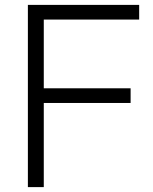

<svg xmlns="http://www.w3.org/2000/svg" viewBox="-20 -765 627 785"><path d="M94 -745H549V-685H159V-404H514V-344H159V0H94Z"/></svg>

Font: Evergrow Sans
Style: Light
Weight: 300
Foundry: 10Web
Version: Version 1.000